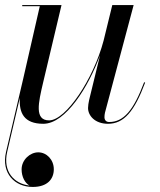

<svg xmlns="http://www.w3.org/2000/svg" viewBox="-47 -480 633 760"><path d="M104.5 123C71.5 123 38.5 153 38.5 190.5C38.5 220 52 245 70 254.5C8.5 247.5 -36.5 199 -18.5 121L31.5 -92.5C28 -33.5 47.5 10 124.5 10C213.5 10 304.5 -139 349 -261.5L306 -85C303.5 -74.5 301.5 -60.5 301.5 -52.5C301.5 -22.5 328.5 10 380.5 10C443 10 484.5 -38 527.5 -153L523.5 -154.5C481.5 -42.5 442 3 385 3C372.5 3 366.5 -5.5 366.5 -16C366.5 -21 367 -28 368.5 -34L482 -460H397.5L363 -319C323 -167.5 214 -3.5 147.5 -3.5C88.5 -3.5 105 -73.5 123.5 -152.5L196.5 -460H41V-455.5H110.5L45 -169L-23 121C-43 206.5 12 260 82.5 260C140.5 260 166 229 166 190C166 152 137.5 123 104.5 123Z"/></svg>

Font: Bodoni* 36pt
Style: Italic
Weight: 400
Italic angle: -13°
Version: Version 2.3